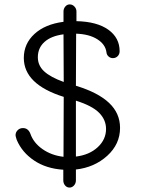

<svg xmlns="http://www.w3.org/2000/svg" viewBox="-20 -762 642 862"><path d="M519 -188Q519 -114.7 461.4 -62.5Q403.8 -10.3 320.8 -1V47.9Q320.8 61 312.3 70.6Q303.7 80.1 292 80.1Q280.3 80.1 272.2 70.6Q264.2 61 264.2 47.9V0Q187.5 -4.9 133.3 -41.3Q79.1 -77.6 55.2 -133.8Q49.8 -149.9 49.8 -154.8Q49.8 -168 59.3 -177.5Q68.8 -187 83 -187Q106.4 -187 116.2 -162.1Q130.4 -120.6 171.1 -92.3Q211.9 -64 265.1 -58.1L266.1 -327.1Q86.9 -383.3 86.9 -502Q86.9 -565.4 134.5 -609.4Q182.1 -653.3 265.1 -664.1V-710.9Q265.1 -723.1 273.2 -732.7Q281.2 -742.2 293 -742.2Q305.2 -742.2 314.2 -732.7Q323.2 -723.1 323.2 -710.9V-667Q415.5 -665 466.3 -628.7Q517.1 -592.3 517.1 -532.2Q517.1 -518.6 508.3 -509.8Q499.5 -501 486.8 -501Q475.6 -501 467.3 -508.5Q459 -516.1 458 -526.9Q453.6 -562.5 417 -585.7Q380.4 -608.9 321.8 -610.8L320.8 -377Q420.4 -346.7 469.7 -300Q519 -253.4 519 -188ZM149.9 -504.9Q149.9 -467.8 178.2 -441.7Q206.5 -415.5 266.1 -394L265.1 -607.9Q209.5 -600.6 179.7 -573.7Q149.9 -546.9 149.9 -504.9ZM320.8 -59.1Q381.3 -66.4 418.7 -101.1Q456.1 -135.7 456.1 -183.1Q456.1 -224.1 425 -255.6Q394 -287.1 320.8 -310.1Z"/></svg>

Font: Comic Neue
Style: Regular
Weight: 400
Designer: Craig Rozynski
Foundry: Craig Rozynski
Version: Version 2.003;hotconv 1.0.109;makeotfexe 2.5.65596